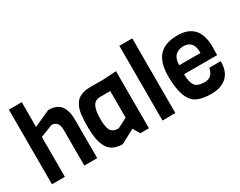

<svg xmlns="http://www.w3.org/2000/svg" viewBox="-90 -1207 2096 1675"><g transform="rotate(-30 958.0 -369.5)"><path d="M514 0H384V-358Q384 -450 312 -450L188 -401V0H58V-752H188V-503L353 -577Q441 -577 477.5 -527Q514 -477 514 -387Z M1035 0H948L908 -69L769 6Q653 6 613 -78Q593 -119 585.5 -166.5Q578 -214 578 -265.5Q578 -317 579 -341.5Q580 -366 584 -398.5Q588 -431 595.5 -453Q603 -475 617 -498.5Q631 -522 651 -536Q696 -567 768 -567H905L1035 -575ZM905 -182V-450H806Q751 -450 729.5 -408Q708 -366 708 -282.5Q708 -199 728.5 -165Q749 -131 806 -131Z M1301 0 1171 1V-752H1301Z M1869 -255H1536Q1536 -177 1560.5 -141Q1585 -105 1659 -105Q1707 -105 1730 -135.5Q1753 -166 1753 -194H1870Q1870 -87 1812.5 -37Q1755 13 1660.5 13Q1566 13 1514 -14Q1407 -69 1407 -306Q1407 -447 1468 -512.5Q1529 -578 1654 -578Q1871 -578 1871 -337Q1871 -311 1869 -255ZM1539 -344H1753Q1753 -410 1728 -440Q1703 -470 1651.5 -470Q1600 -470 1569.5 -439.5Q1539 -409 1539 -344Z"/></g></svg>

Font: Viga
Style: Regular
Weight: 400
Designer: Oscar Yáñez
Foundry: Fontstage
Version: Version 1.001